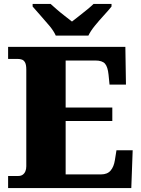

<svg xmlns="http://www.w3.org/2000/svg" viewBox="-20 -951 715 971"><path d="M21 0V-61H72Q86 -61 95 -67.5Q104 -74 108.5 -85Q113 -96 113 -110V-599Q113 -623 107 -634.5Q101 -646 91 -649.5Q81 -653 70 -653H21V-714H614L617 -523H534L529 -573Q525 -613 511 -629Q497 -645 462 -645H312V-407H548V-339H312V-69H491Q523 -69 539.5 -88.5Q556 -108 561 -141L569 -191H651L644 0ZM262 -771Q252 -794 230 -820.5Q208 -847 184.5 -873Q161 -899 145 -918V-931H236Q247 -921 266.5 -904Q286 -887 307.5 -870.5Q329 -854 344 -842Q359 -854 380.5 -870.5Q402 -887 422.5 -904Q443 -921 453 -931H544V-918Q529 -899 505 -873Q481 -847 459.5 -820.5Q438 -794 427 -771Z"/></svg>

Font: Noto Rashi Hebrew Black
Style: Regular
Weight: 900
Version: Version 1.006